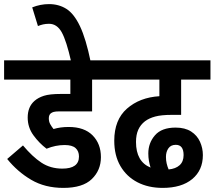

<svg xmlns="http://www.w3.org/2000/svg" viewBox="-20 -916 1046 936"><path d="M295 -209Q251 -209 207 -191Q171 -218 143 -256.5Q115 -295 115 -343Q115 -395 148 -424Q166 -440 194 -449Q222 -458 276 -458H323V-528H0V-622H517V-528H429V-373H270Q251 -373 242 -370.5Q233 -368 227 -363Q218 -355 218 -339Q218 -323 225 -310.5Q232 -298 241 -287Q274 -297 315 -297Q391 -297 431.5 -256Q472 -215 472 -150Q472 -86 427.5 -43Q383 0 289 0Q199 0 132 -39.5Q65 -79 15 -141L92 -207Q138 -152 182 -123Q226 -94 284 -94Q365 -94 365 -153Q365 -179 348.5 -194Q332 -209 295 -209Z M327 -615Q304 -717 281 -758.5Q258 -800 219 -800Q203 -800 190 -797Q177 -794 165 -789L137 -880Q177 -896 219 -896Q267 -896 304 -872.5Q341 -849 370 -788Q399 -727 422 -615Z M773 0Q703 0 650 -27.5Q597 -55 567 -106.5Q537 -158 537 -230Q537 -332 599 -386.5Q661 -441 757 -447V-528H504V-622H1006V-528H863V-356H817Q767 -356 737 -348Q707 -340 687 -325Q665 -308 654 -283.5Q643 -259 643 -224Q643 -128 714 -99Q709 -115 706 -132Q703 -149 703 -168Q703 -219 735.5 -256.5Q768 -294 836 -294Q882 -294 911.5 -275Q941 -256 955 -225Q969 -194 969 -160Q969 -86 917 -43Q865 0 773 0ZM789 -151Q789 -134 792.5 -119Q796 -104 802 -90Q836 -93 855.5 -110.5Q875 -128 875 -160Q875 -210 837 -210Q813 -210 801 -193Q789 -176 789 -151Z"/></svg>

Font: Noto Sans Condensed SemiBold
Style: Italic
Weight: 600
Width: 3
Italic angle: -12°
Designer: Monotype Design Team
Foundry: Monotype Imaging Inc.
Version: Version 2.013; ttfautohint (v1.8.4.7-5d5b)